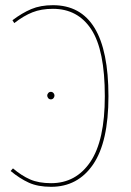

<svg xmlns="http://www.w3.org/2000/svg" viewBox="-20 -711 504 740"><path d="M398 -340Q398 -164 339 -77.5Q280 9 177 9Q126 9 91 -7Q56 -23 21 -52L30 -62Q63 -34 96 -19.5Q129 -5 177 -5Q273 -5 328.5 -87.5Q384 -170 384 -340Q384 -518 332 -597.5Q280 -677 184 -677Q139 -677 105 -663.5Q71 -650 35 -622L28 -633Q65 -661 100.5 -676Q136 -691 184 -691Q398 -691 398 -340ZM190 -343Q190 -337 186 -332.5Q182 -328 176 -328Q170 -328 166 -332.5Q162 -337 162 -343Q162 -348 166 -352.5Q170 -357 176 -357Q182 -357 186 -352.5Q190 -348 190 -343Z"/></svg>

Font: Fira Sans Compressed Hair
Style: Regular
Weight: 100
Width: 1
Designer: bBox Type GmbH & Carrois Corporate GbR & Edenspiekermann AG
Foundry: bBox Type GmbH & Carrois Corporate GbR & Edenspiekermann AG
Version: Version 4.301